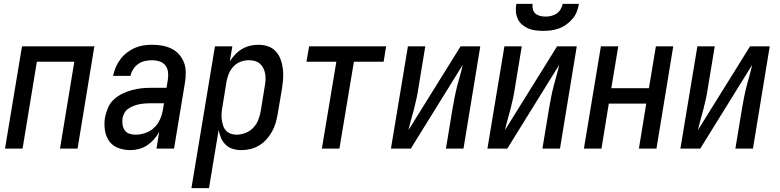

<svg xmlns="http://www.w3.org/2000/svg" viewBox="-20 -770 4040 995"><path d="M6 0 94 -530H469L382 0H291L365 -450H171L97 0Z M656 8Q623 8 593 -3Q563 -14 545.5 -39Q528 -64 523.5 -96.5Q519 -129 524 -161Q529 -186 539.5 -211Q550 -236 570 -254.5Q590 -273 614 -284.5Q638 -296 663.5 -303Q689 -310 714 -312.5Q739 -315 765 -315H843L850 -358Q853 -378 850.5 -397.5Q848 -417 836.5 -431.5Q825 -446 806.5 -452Q788 -458 768 -458Q750 -458 731.5 -454Q713 -450 697 -439Q681 -428 670.5 -411.5Q660 -395 656 -377H566Q571 -400 580 -421.5Q589 -443 603.5 -462.5Q618 -482 637.5 -497Q657 -512 678.5 -521.5Q700 -531 723 -534.5Q746 -538 768 -538Q795 -538 820.5 -533.5Q846 -529 868.5 -518Q891 -507 907.5 -488.5Q924 -470 933 -447Q942 -424 942.5 -397.5Q943 -371 939 -345L882 0H791L805 -87Q794 -66 778 -48Q762 -30 742.5 -17Q723 -4 700.5 2Q678 8 656 8ZM682 -72Q707 -72 732.5 -80.5Q758 -89 778 -107.5Q798 -126 809 -151Q820 -176 824 -201L830 -235H765Q750 -235 735 -234Q720 -233 705.5 -230.5Q691 -228 676 -222.5Q661 -217 647.5 -208.5Q634 -200 626 -186.5Q618 -173 615 -158Q613 -142 615 -125.5Q617 -109 625.5 -96Q634 -83 649.5 -77.5Q665 -72 682 -72Z M972 205 1094 -530H1184L1171 -452Q1183 -471 1199 -488Q1215 -505 1235 -516.5Q1255 -528 1276.5 -533Q1298 -538 1320 -538Q1346 -538 1370 -529.5Q1394 -521 1410 -503Q1426 -485 1434.5 -461.5Q1443 -438 1446 -413Q1449 -388 1447 -361.5Q1445 -335 1441 -309L1419 -179Q1415 -156 1408.5 -133Q1402 -110 1390 -88.5Q1378 -67 1361 -48Q1344 -29 1322.5 -16Q1301 -3 1277.5 2.5Q1254 8 1230 8Q1207 8 1186 1.5Q1165 -5 1149.5 -20Q1134 -35 1125.5 -55Q1117 -75 1113 -96L1063 205ZM1206 -72Q1229 -72 1252 -81Q1275 -90 1292 -107.5Q1309 -125 1318 -147.5Q1327 -170 1331 -193L1352 -323Q1355 -339 1356 -355Q1357 -371 1354.5 -386Q1352 -401 1345.5 -415Q1339 -429 1328 -439Q1317 -449 1302 -453.5Q1287 -458 1270 -458Q1249 -458 1228 -450.5Q1207 -443 1191 -426.5Q1175 -410 1166.5 -389.5Q1158 -369 1154 -348L1133 -218Q1130 -202 1128.5 -185Q1127 -168 1129 -152.5Q1131 -137 1135.5 -121.5Q1140 -106 1150 -94.5Q1160 -83 1175 -77.5Q1190 -72 1206 -72Z M1648 0 1723 -450H1568L1582 -530H1981L1968 -450H1814L1739 0Z M2006 0 2094 -530H2184L2149 -318Q2145 -290 2139 -262Q2133 -234 2126 -206.5Q2119 -179 2111 -151.5Q2103 -124 2097 -96L2367 -530H2469L2382 0H2291L2326 -212Q2331 -240 2336.5 -268Q2342 -296 2349 -323.5Q2356 -351 2364 -378.5Q2372 -406 2378 -434L2109 0Z M2506 0 2594 -530H2684L2649 -318Q2645 -290 2639 -262Q2633 -234 2626 -206.5Q2619 -179 2611 -151.5Q2603 -124 2597 -96L2867 -530H2969L2882 0H2791L2826 -212Q2831 -240 2836.5 -268Q2842 -296 2849 -323.5Q2856 -351 2864 -378.5Q2872 -406 2878 -434L2609 0ZM2795 -610Q2775 -610 2755 -612.5Q2735 -615 2717.5 -622.5Q2700 -630 2685.5 -642.5Q2671 -655 2663 -672.5Q2655 -690 2653.5 -710Q2652 -730 2656 -750H2740Q2738 -736 2741.5 -722Q2745 -708 2755 -699.5Q2765 -691 2779 -687.5Q2793 -684 2807 -684Q2822 -684 2836.5 -687.5Q2851 -691 2864 -699.5Q2877 -708 2885 -721.5Q2893 -735 2896 -750H2980Q2977 -729 2969 -709Q2961 -689 2947 -672.5Q2933 -656 2915 -643Q2897 -630 2876.5 -622.5Q2856 -615 2835.5 -612.5Q2815 -610 2795 -610Z M3006 0 3094 -530H3184L3148 -313H3343L3379 -530H3469L3382 0H3291L3329 -233H3135L3097 0Z M3506 0 3594 -530H3684L3649 -318Q3645 -290 3639 -262Q3633 -234 3626 -206.5Q3619 -179 3611 -151.5Q3603 -124 3597 -96L3867 -530H3969L3882 0H3791L3826 -212Q3831 -240 3836.5 -268Q3842 -296 3849 -323.5Q3856 -351 3864 -378.5Q3872 -406 3878 -434L3609 0Z"/></svg>

Font: Iosevka Curly Medium Oblique
Style: Regular
Weight: 500
Italic angle: -9°
Monospace: yes
Designer: Belleve Invis
Foundry: Belleve Invis
Version: Version 11.1.0; ttfautohint (v1.8.3)